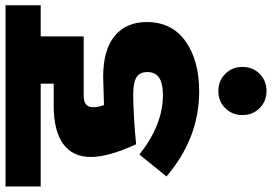

<svg xmlns="http://www.w3.org/2000/svg" viewBox="-188 -568 1005 710"><g transform="rotate(-90 315.0 -213.5)"><path d="M273 -372Q273 -354 281 -332L385 -335Q485 -335 536.5 -292.5Q588 -250 588 -174Q588 -81 517 -30.5Q446 20 332 20Q158 20 17 -101L98 -201Q208 -114 318 -114Q361 -114 382 -128Q403 -142 403 -172Q403 -200 383.5 -212Q364 -224 318 -224Q290 -224 236.5 -221Q183 -218 136 -213Q89 -316 89 -380Q89 -448 137.5 -483Q186 -518 280 -518H360V-566H-20V-696H650V-566H535V-407H317Q294 -407 283.5 -398.5Q273 -390 273 -372ZM244 180Q244 142 269.5 116.5Q295 91 333 91Q371 91 396.5 116.5Q422 142 422 180Q422 218 396.5 243.5Q371 269 333 269Q295 269 269.5 243.5Q244 218 244 180Z"/></g></svg>

Font: FiraGO Heavy
Style: Regular
Weight: 900
Designer: bBox Type
Foundry: bBox Type GmbH
Version: Version 1.001